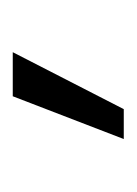

<svg xmlns="http://www.w3.org/2000/svg" viewBox="23 -36 212 298"><g transform="rotate(90 129.0 113.0)"><path d="M195.8 26.9 129.4 199.2H61L149.4 26.9Z"/></g></svg>

Font: Interop Light
Style: Regular
Weight: 300
Designer: Rasmus Andersson, Google, Jang Haemin
Foundry: jhaemin
Version: Version 1.007